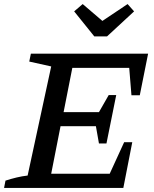

<svg xmlns="http://www.w3.org/2000/svg" viewBox="-21 -925 760 945"><path d="M-1 0 6 -36Q34 -45 61 -51.5Q88 -58 115 -61L231 -598L123 -622L131 -661H708L667 -456H626L615 -591H335L292 -373H466L514 -457H551L503 -219H466L451 -304H277L231 -70H519L590 -225H630L586 0ZM443 -746 344 -869 386 -905 483 -822 607 -905 639 -869 506 -746Z"/></svg>

Font: Piazzolla Thin SemiBold
Style: Italic
Weight: 600
Italic angle: -11.3°
Version: Version 2.005